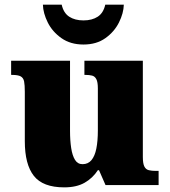

<svg xmlns="http://www.w3.org/2000/svg" viewBox="-20 -798 731 828"><path d="M257 10Q165 10 126 -39.5Q87 -89 87 -189V-402Q87 -431 84 -446.5Q81 -462 69.5 -468.5Q58 -475 32 -475H28V-536H282V-234Q282 -192 287 -159.5Q292 -127 303.5 -108.5Q315 -90 336 -90Q360 -90 374.5 -107.5Q389 -125 395.5 -157.5Q402 -190 402 -235V-417Q402 -444 395.5 -456.5Q389 -469 377 -472Q365 -475 348 -475H344V-536H596V-121Q596 -93 602.5 -80Q609 -67 622 -64Q635 -61 652 -61H664V0H435L407 -64H402Q380 -30 345 -10Q310 10 257 10ZM340 -606Q284 -606 245 -633.5Q206 -661 186 -701Q166 -741 165 -778H246Q254 -742 278.5 -726Q303 -710 340 -710Q377 -710 401.5 -726Q426 -742 434 -778H514Q513 -741 493 -701Q473 -661 434.5 -633.5Q396 -606 340 -606Z"/></svg>

Font: Noto Serif Gujarati Black
Style: Regular
Weight: 900
Version: Version 2.102